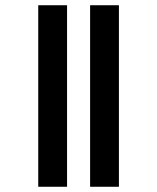

<svg xmlns="http://www.w3.org/2000/svg" viewBox="-20 -682 600 733"><path d="M236 -662V31H126V-662ZM434 -662V31H324V-662Z"/></svg>

Font: Teko Light Medium
Style: Regular
Weight: 500
Version: Version 2.000;gftools[0.9.28.dev9+g7d2139d.d20230707]